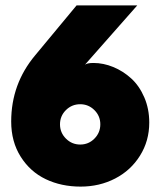

<svg xmlns="http://www.w3.org/2000/svg" viewBox="-20 -680 611 712"><path d="M326.5 -446.5Q363.5 -446.5 400 -431.5Q436.5 -416.5 466.5 -389.2Q496.5 -362 515 -319.2Q533.5 -276.5 533.5 -225.5Q533.5 -157.5 499.2 -102.8Q465 -48 407 -18Q349 12 279 12Q207.5 12 149.8 -15.5Q92 -43 56.8 -98.8Q21.5 -154.5 21.5 -229.5Q21.5 -369 110.5 -475L264 -660H489L295 -440Q303.5 -446.5 326.5 -446.5ZM277.5 -293.5Q246.5 -293.5 224.5 -271.8Q202.5 -250 202.5 -219Q202.5 -188 224.5 -166Q246.5 -144 277.5 -144Q308.5 -144 330.2 -166Q352 -188 352 -219Q352 -250 330 -271.8Q308 -293.5 277.5 -293.5Z"/></svg>

Font: League Spartan Black
Style: Regular
Weight: 900
Foundry: The League of Moveable Type
Version: Version 2.002